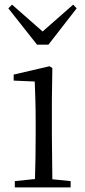

<svg xmlns="http://www.w3.org/2000/svg" viewBox="-20 -809 368 829"><path d="M32 -789 16 -773 140 -616H189L311 -773L296 -789L164 -673ZM130 0H285V-27L206 -35L204 -227V-378L206 -515L194 -523L39 -487V-461L130 -457C132 -407 134 -352 134 -285V-227C134 -173 133 -91 131 -36L44 -27V0Z"/></svg>

Font: Noto Serif CJK HK Light
Style: Regular
Weight: 300
Designer: Ryoko NISHIZUKA 西塚涼子 (kana & ideographs); Frank Grießhammer (Latin, Greek & Cyrillic); Wenlong ZHANG 张文龙 (bopomofo); San
Foundry: Adobe
Version: Version 2.001;hotconv 1.1.0;makeotfexe 2.6.0